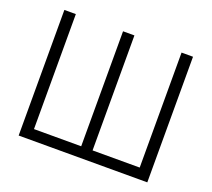

<svg xmlns="http://www.w3.org/2000/svg" viewBox="-123 -887 1152 1045"><g transform="rotate(20 453.0 -364.0)"><path d="M80.6 -727.5H147V-61.5H420.4V-727.5H486.3V-61.5H759.3V-727.5H825.7V0H80.6Z"/></g></svg>

Font: Inter Tight Light
Style: Regular
Weight: 300
Designer: Rasmus Andersson
Foundry: rsms
Version: Version 3.004